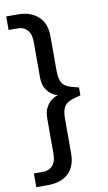

<svg xmlns="http://www.w3.org/2000/svg" viewBox="-98 -760 559 990"><g transform="rotate(-10 181.5 -265.0)"><path d="M69 182H9V110H59Q88 110 107 89.5Q126 69 126 28V-158Q126 -194 140.5 -218.5Q155 -243 176 -255.5Q197 -268 219 -268V-264Q197 -264 176 -276Q155 -288 140.5 -312Q126 -336 126 -373V-558Q126 -599 107 -620Q88 -641 59 -641H9V-712H69Q136 -712 176 -676Q216 -640 216 -571V-390Q216 -345 231.5 -323.5Q247 -302 286 -294L315 -286V-245L286 -237Q247 -228 231.5 -207Q216 -186 216 -141V41Q216 109 178 145.5Q140 182 69 182Z"/></g></svg>

Font: Muli Medium
Style: Regular
Weight: 500
Designer: Vernon Adams
Foundry: Vernon Adams
Version: Version 2.100; ttfautohint (v1.8.1.43-b0c9)